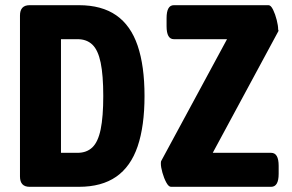

<svg xmlns="http://www.w3.org/2000/svg" viewBox="-20 -720 1124 740"><path d="M94 0Q57 0 57 -40V-660Q57 -700 94 -700H284Q372 -700 428 -661Q484 -622 510.5 -544Q537 -466 537 -350Q537 -234 510.5 -156Q484 -78 428 -39Q372 0 284 0ZM215 -131H279Q314 -131 336 -152Q358 -173 368 -221.5Q378 -270 378 -350Q378 -430 368 -478.5Q358 -527 336 -548Q314 -569 279 -569H215ZM639 0Q630 0 621 -16.5Q612 -33 606 -54.5Q600 -76 600 -89Q600 -97 601 -99L855 -569H650Q622 -569 622 -619V-650Q622 -700 650 -700H1015Q1024 -700 1032.5 -682.5Q1041 -665 1046.5 -643Q1052 -621 1052 -608Q1052 -605 1053 -603.5Q1054 -602 1053 -600L800 -131H1025Q1054 -131 1054 -81V-50Q1054 0 1025 0Z"/></svg>

Font: Asap Condensed VF Beta
Style: Regular
Weight: 400
Designer: Pablo Cosgaya
Foundry: Omnibus-Type
Version: Version 1.008